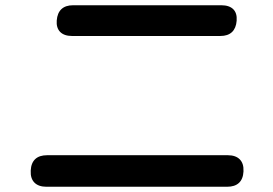

<svg xmlns="http://www.w3.org/2000/svg" viewBox="-20 -716 1040 731"><path d="M823 -696H258C220 -696 199 -676 196 -638C193 -601 214 -579 254 -579H819C857 -579 878 -599 881 -637V-638C884 -675 863 -696 823 -696ZM156 -5H845C883 -5 905 -24 907 -63V-65C909 -103 887 -125 848 -125H159C121 -125 99 -106 97 -67V-65C95 -27 117 -5 156 -5Z"/></svg>

Font: 寒蝉团圆体 Round
Style: Regular
Weight: 500
Designer: 寒蝉字型
Version: Version 2.700;Glyphs 3.1.1 (3135)